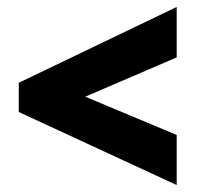

<svg xmlns="http://www.w3.org/2000/svg" viewBox="-20 -637 566 552"><path d="M488 -105 34 -315V-399L488 -617V-472L225 -359L488 -249Z"/></svg>

Font: Noto Sans Gujarati UI Condensed Black
Style: Regular
Weight: 900
Width: 3
Designer: Jelle Bosma - Monotype Design Team, Universal Thirst
Foundry: Monotype Imaging Inc.
Version: Version 2.106; ttfautohint (v1.8.4.7-5d5b)